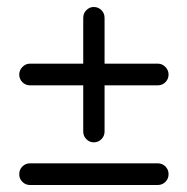

<svg xmlns="http://www.w3.org/2000/svg" viewBox="-20 -531 534 549"><path d="M218 -480Q218 -493 227 -502Q236 -511 248 -511Q261 -511 270 -502Q279 -493 279 -480V-349H431Q444 -349 453 -339.5Q462 -330 462 -318Q462 -305 453 -296Q444 -287 431 -287H279V-155Q279 -142 270 -133Q261 -124 248 -124Q236 -124 227 -133Q218 -142 218 -155V-287H66Q53 -287 44 -296Q35 -305 35 -318Q35 -330 44 -339.5Q53 -349 66 -349H218ZM431 -64Q444 -64 453 -55Q462 -46 462 -33Q462 -20 453 -11Q444 -2 431 -2H66Q53 -2 44 -11Q35 -20 35 -33Q35 -46 44 -55Q53 -64 66 -64Z"/></svg>

Font: Libertine Sup Medium
Style: Regular
Weight: 500
Designer: Bastien Sozeau
Foundry: NBR — Bastien Sozeau
Version: Version 2.003; ttfautohint (v1.8.4.7-5d5b);gftools[0.9.33]